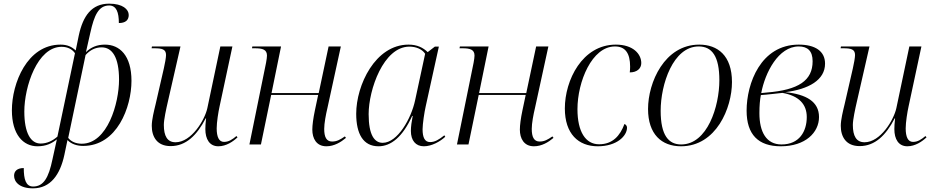

<svg xmlns="http://www.w3.org/2000/svg" viewBox="-20 -790 5104 1050"><path d="M160 240C257 240 309 164 332 57L349 -24C371 -1 403 8 435 8C620 8 699 -204 699 -348C699 -487 634 -546 554 -546C511 -546 478 -532 450 -505L474 -611C495 -706 519 -760 577 -760C617 -760 630 -722 630 -664C665 -664 684 -679 684 -708C684 -739 651 -770 577 -770C481 -770 434 -703 411 -597L394 -514C373 -534 348 -546 311 -546C128 -546 45 -334 45 -187C45 -55 106 10 185 10C232 10 264 -6 291 -28L267 81C246 183 218 230 161 230C121 230 110 190 110 129C74 129 57 146 57 171C57 205 87 240 160 240ZM202 -5C148 -5 113 -63 113 -180C113 -316 184 -534 317 -534C352 -534 376 -519 390 -499L294 -43C269 -21 238 -5 202 -5ZM427 -4C396 -4 369 -15 353 -36L448 -489C472 -516 501 -531 536 -531C593 -531 631 -478 631 -354C631 -226 568 -4 427 -4Z M1174 10C1217 10 1255 -16 1279 -39L1273 -46C1250 -27 1231 -14 1205 -14C1177 -14 1165 -42 1165 -88C1165 -121 1174 -178 1181 -209L1251 -536H1185L1114 -199C1100 -134 1027 -12 940 -12C895 -12 876 -46 876 -107C876 -136 889 -195 898 -234L967 -536H811L809 -526H823C866 -526 888 -521 888 -489C888 -476 882 -441 876 -416L831 -220C822 -183 810 -135 810 -102C810 -43 838 9 913 9C997 9 1057 -50 1105 -143H1107C1104 -117 1103 -97 1103 -84C1103 -29 1126 10 1174 10Z M1765 10C1808 10 1845 -13 1872 -36L1866 -44C1840 -26 1822 -16 1796 -16C1765 -16 1753 -41 1753 -85C1753 -116 1762 -163 1771 -201L1844 -536H1777L1723 -281H1465L1517 -536H1360L1358 -526H1374C1416 -526 1440 -519 1440 -486C1440 -478 1438 -463 1435 -447L1344 0H1407L1463 -271H1720L1702 -186C1693 -143 1688 -106 1688 -81C1688 -33 1710 10 1765 10Z M2050 10C2118 10 2182 -41 2234 -156H2237C2231 -126 2227 -97 2227 -74C2227 -22 2253 10 2298 10C2341 10 2387 -16 2415 -42L2410 -50C2380 -26 2358 -13 2332 -13C2303 -13 2291 -38 2291 -83C2291 -112 2301 -178 2308 -208L2380 -535H2358L2319 -505C2294 -529 2262 -546 2214 -546C2032 -546 1928 -324 1928 -168C1928 -58 1966 10 2050 10ZM2073 -9C2029 -9 1996 -49 1996 -166C1996 -299 2077 -535 2219 -535C2254 -535 2288 -522 2305 -496L2250 -241C2229 -142 2154 -9 2073 -9Z M2900 10C2943 10 2980 -13 3007 -36L3001 -44C2975 -26 2957 -16 2931 -16C2900 -16 2888 -41 2888 -85C2888 -116 2897 -163 2906 -201L2979 -536H2912L2858 -281H2600L2652 -536H2495L2493 -526H2509C2551 -526 2575 -519 2575 -486C2575 -478 2573 -463 2570 -447L2479 0H2542L2598 -271H2855L2837 -186C2828 -143 2823 -106 2823 -81C2823 -33 2845 10 2900 10Z M3249 10C3354 10 3409 -47 3409 -92C3409 -101 3403 -109 3395 -112C3371 -47 3330 -1 3256 -1C3182 -1 3138 -70 3138 -193C3138 -343 3217 -536 3343 -536C3399 -536 3426 -500 3426 -425C3426 -414 3425 -402 3424 -394C3463 -394 3487 -415 3487 -445C3487 -495 3442 -546 3348 -546C3164 -546 3069 -351 3069 -197C3069 -58 3143 10 3249 10Z M3704 10C3897 10 3983 -200 3983 -341C3983 -487 3904 -546 3804 -546C3614 -546 3524 -339 3524 -194C3524 -56 3598 10 3704 10ZM3705 0C3637 0 3593 -49 3593 -184C3593 -329 3661 -536 3801 -536C3874 -536 3914 -482 3914 -351C3914 -209 3849 0 3705 0Z M4250 10C4384 10 4459 -65 4459 -150C4459 -234 4390 -274 4275 -286C4402 -302 4492 -352 4492 -442C4492 -511 4437 -546 4348 -546C4140 -546 4063 -333 4063 -185C4063 -54 4127 10 4250 10ZM4173 -284 4143 -281C4164 -393 4237 -536 4348 -536C4397 -536 4424 -511 4424 -455C4424 -350 4348 -298 4173 -284ZM4254 0C4171 0 4133 -68 4133 -171C4133 -213 4136 -245 4141 -270C4175 -272 4236 -280 4259 -282C4350 -266 4392 -219 4392 -150C4392 -72 4352 0 4254 0Z M4942 10C4985 10 5023 -16 5047 -39L5041 -46C5018 -27 4999 -14 4973 -14C4945 -14 4933 -42 4933 -88C4933 -121 4942 -178 4949 -209L5019 -536H4953L4882 -199C4868 -134 4795 -12 4708 -12C4663 -12 4644 -46 4644 -107C4644 -136 4657 -195 4666 -234L4735 -536H4579L4577 -526H4591C4634 -526 4656 -521 4656 -489C4656 -476 4650 -441 4644 -416L4599 -220C4590 -183 4578 -135 4578 -102C4578 -43 4606 9 4681 9C4765 9 4825 -50 4873 -143H4875C4872 -117 4871 -97 4871 -84C4871 -29 4894 10 4942 10Z"/></svg>

Font: Noto Serif Display Light
Style: Italic
Weight: 300
Italic angle: -12°
Designer: Monotype Design Team
Foundry: Monotype Imaging Inc.
Version: Version 2.009